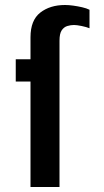

<svg xmlns="http://www.w3.org/2000/svg" viewBox="-20 -748 414 768"><path d="M102 0V-422H43V-511H102V-599Q102 -667 141 -697.5Q180 -728 240 -728Q255 -728 273 -725.5Q291 -723 308.5 -719Q326 -715 338 -709V-635Q326 -640 306.5 -644Q287 -648 276 -648Q263 -648 249.5 -644Q236 -640 227 -627Q218 -614 218 -585V0Z"/></svg>

Font: Chivo Medium Medium
Style: Regular
Weight: 500
Version: Version 2.002